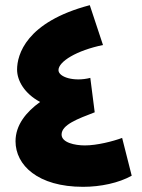

<svg xmlns="http://www.w3.org/2000/svg" viewBox="-20 -716 549 742"><path d="M452 -183C417 -170 355 -154 308 -154C269 -154 218 -165 218 -196C218 -234 281 -257 346 -282L329 -415C266 -399 206 -418 206 -445C206 -478 276 -521 378 -542L327 -696C80 -631 46 -504 46 -447C46 -404 75 -354 135 -322C81 -283 40 -233 40 -170C40 -78 126 6 301 6C369 6 439 -9 489 -37Z"/></svg>

Font: Noto Sans Arabic UI Bk
Style: Regular
Weight: 900
Designer: Monotype Design Team, Nadine Chahine and Nizar Qandah
Foundry: Monotype Imaging Inc.
Version: Version 2.010